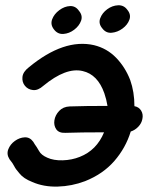

<svg xmlns="http://www.w3.org/2000/svg" viewBox="-20 -704 583 727"><path d="M102 -15Q145 4 198.5 2.5Q252 1 302 -18Q370 -45 413 -94.5Q456 -144 475 -206Q491 -211 503.5 -224Q516 -237 519 -253Q523 -271 514.5 -285Q506 -299 489 -302Q489 -356 473 -401Q454 -450 419.5 -485.5Q385 -521 336 -533Q222 -559 89 -449Q67 -432 65 -412.5Q63 -393 74.5 -379Q86 -365 105 -363Q124 -361 144 -379Q230 -450 293 -435Q350 -422 375 -351Q383 -328 387 -303Q302 -303 244 -301Q219 -300 204 -284Q189 -268 186 -248.5Q183 -229 193 -214.5Q203 -200 227 -201Q286 -203 374 -203Q346 -135 282 -110Q252 -98 217.5 -97Q183 -96 159 -107Q136 -117 128 -132Q126 -135 119 -147Q111 -158 106 -167Q93 -185 73.5 -184Q54 -183 36.5 -170.5Q19 -158 11.5 -139Q4 -120 16 -101Q29 -85 34 -74.5Q39 -64 54 -47Q69 -28 102 -15ZM279 -663Q266 -682 245 -681Q224 -680 204.5 -665.5Q185 -651 177.5 -631Q170 -611 184 -593Q198 -574 220 -575.5Q242 -577 261 -591.5Q280 -606 287 -625.5Q294 -645 279 -663ZM462 -667Q449 -685 427 -684Q405 -683 386 -669Q367 -655 359.5 -635Q352 -615 367 -597Q381 -578 403 -580Q425 -582 444 -596Q463 -610 470 -629.5Q477 -649 462 -667Z"/></svg>

Font: Balsamiq Sans
Style: Italic
Weight: 400
Italic angle: -12°
Designer: Michael Angeles
Foundry: Balsamiq SRL
Version: Version 1.020; ttfautohint (v1.8.4.7-5d5b);gftools[0.9.26]